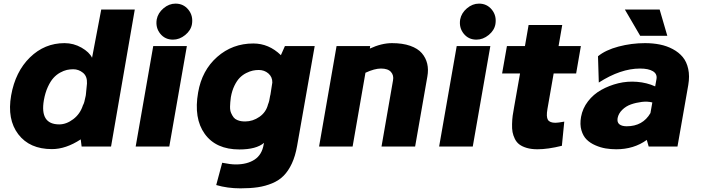

<svg xmlns="http://www.w3.org/2000/svg" viewBox="-20 -802 3836 1051"><path d="M534.2 -750H717.8L587.9 0H426.8L421.9 -39.1Q340.8 14.2 264.2 14.2Q142.1 14.2 80.1 -67.1Q18.1 -148.4 41 -279.8Q64 -409.7 144 -487.8Q224.1 -565.9 333 -565.9Q382.8 -565.9 426 -541.3Q469.2 -516.6 483.9 -485.8ZM304.2 -121.1Q343.3 -121.1 381.1 -149.7Q418.9 -178.2 434.1 -226.1Q441.4 -236.3 449.2 -277.8L450.2 -285.2Q451.2 -292 452.9 -312.5Q454.6 -333 456.1 -345.2Q458 -384.3 434.3 -403.6Q410.6 -422.9 380.9 -422.9Q362.8 -422.9 345.9 -419.2Q329.1 -415.5 308.8 -404.3Q288.6 -393.1 272.5 -375.2Q256.3 -357.4 241.9 -326.2Q227.5 -294.9 220.2 -253.9Q197.3 -121.1 304.2 -121.1Z M940.9 -782.2Q984.4 -782.2 1011.2 -749Q1038.1 -715.8 1030.8 -669.9Q1024.9 -635.7 993.9 -610.4Q962.9 -585 926.8 -585Q883.3 -585 856.9 -617.9Q830.6 -650.9 837.9 -695.8Q844.7 -731 875 -756.6Q905.3 -782.2 940.9 -782.2ZM906.7 0H722.7L818.8 -549.8H1002.9Z M1539.6 -549.8H1702.6L1606.4 -3.9Q1596.7 52.2 1577.6 93Q1558.6 133.8 1532.7 159.9Q1506.8 186 1469.7 201.4Q1432.6 216.8 1391.6 222.9Q1350.6 229 1296.4 229Q1225.1 229 1163.6 210.9L1196.3 88.9Q1241.7 98.1 1270.5 98.1Q1333.5 98.1 1373.8 71.5Q1414.1 44.9 1423.3 -11.2L1425.3 -20Q1382.8 16.1 1290.5 16.1Q1162.1 16.1 1100.8 -69.1Q1039.6 -154.3 1064.5 -295.9Q1085.4 -417 1168.9 -490.5Q1252.4 -564 1366.7 -564Q1451.7 -564 1517.6 -500ZM1322.3 -137.2Q1363.8 -137.2 1400.1 -162.4Q1436.5 -187.5 1447.3 -231Q1454.6 -247.6 1458.5 -276.9L1460.4 -284.2Q1461.4 -292.5 1465.3 -315.7Q1469.2 -338.9 1470.7 -350.1Q1471.2 -380.9 1449.2 -399.9Q1427.2 -418.9 1396.5 -418.9Q1379.9 -418.9 1363.8 -415.5Q1347.7 -412.1 1328.1 -402.3Q1308.6 -392.6 1292.7 -376.7Q1276.9 -360.8 1263.4 -333.3Q1250 -305.7 1243.7 -270Q1239.7 -240.2 1239.3 -218.8Q1238.8 -197.3 1245.4 -182.6Q1252 -168 1259.3 -158.9Q1266.6 -149.9 1278.6 -145Q1290.5 -140.1 1300.3 -138.7Q1310.1 -137.2 1322.3 -137.2Z M2125.5 -565.9Q2183.6 -565.9 2225.3 -551.3Q2267.1 -536.6 2289.1 -511Q2311 -485.4 2318.6 -453.1Q2326.2 -420.9 2319.3 -382.8L2252.4 0H2068.4L2131.3 -361.8Q2136.7 -389.6 2120.1 -408.2Q2103.5 -426.8 2065.4 -426.8Q2030.3 -426.8 1980.5 -403.8L1910.2 0H1726.6L1822.3 -549.8H2006.3L2004.4 -536.1Q2068.8 -565.9 2125.5 -565.9Z M2602.1 -782.2Q2645.5 -782.2 2672.4 -749Q2699.2 -715.8 2691.9 -669.9Q2686 -635.7 2655 -610.4Q2624 -585 2587.9 -585Q2544.4 -585 2518.1 -617.9Q2491.7 -650.9 2499 -695.8Q2505.9 -731 2536.1 -756.6Q2566.4 -782.2 2602.1 -782.2ZM2567.9 0H2383.8L2480 -549.8H2664.1Z M3010.7 -399.9 2976.6 -205.1Q2969.2 -162.6 2979.2 -146.2Q2989.3 -129.9 3020.5 -129.9Q3034.2 -129.9 3068.8 -136.2L3055.7 -3.9Q2979 15.1 2921.9 15.1Q2888.7 15.1 2863.8 7.8Q2838.9 0.5 2823.2 -11.2Q2807.6 -22.9 2798.3 -41.7Q2789.1 -60.5 2785.6 -79.1Q2782.2 -97.7 2783 -123Q2783.7 -148.4 2786.4 -168.9Q2789.1 -189.5 2794.4 -216.8L2826.7 -399.9H2728.5L2754.9 -549.8H2853.5L2873.5 -665H3057.6L3037.6 -549.8H3159.7L3133.8 -399.9Z M3632.8 -606H3484.4L3400.4 -750H3590.8ZM3510.7 -565.9Q3554.2 -565.9 3592 -558.3Q3629.9 -550.8 3662.8 -533.2Q3695.8 -515.6 3717.3 -489.7Q3738.8 -463.9 3747.3 -424.6Q3755.9 -385.3 3747.6 -336.9L3688.5 0H3530.8L3520.5 -36.1Q3449.7 15.1 3353.5 15.1Q3323.7 15.1 3295.7 10.5Q3267.6 5.9 3239 -6.6Q3210.4 -19 3191.2 -38.1Q3171.9 -57.1 3162.6 -89.1Q3153.3 -121.1 3160.6 -162.1Q3168.9 -208.5 3198.5 -247.1Q3228 -285.6 3271.2 -309.8Q3314.5 -334 3364.5 -346.2Q3414.6 -358.4 3467.8 -354Q3521 -349.6 3566.4 -329.1L3573.7 -370.1Q3578.1 -397.5 3554 -412.1Q3529.8 -426.8 3483.4 -426.8Q3377.4 -426.8 3257.8 -350.1L3253.4 -494.1Q3294.9 -528.3 3365.7 -547.1Q3436.5 -565.9 3510.7 -565.9ZM3360.8 -155.8Q3356.9 -132.3 3370.6 -121.6Q3384.3 -110.8 3410.6 -110.8Q3498.5 -110.8 3540.5 -183.1L3550.8 -241.2Q3523.9 -248 3492.7 -244.1Q3461.4 -240.2 3433.8 -230.5Q3406.2 -220.7 3386 -200.7Q3365.7 -180.7 3360.8 -155.8Z"/></svg>

Font: Stilu Bold
Style: Italic
Weight: 700
Italic angle: -10°
Designer: Genilson Lima Santos
Foundry: Genilson Lima Santos
Version: Version 1.200;PS 001.200;hotconv 1.0.88;makeotf.lib2.5.64775